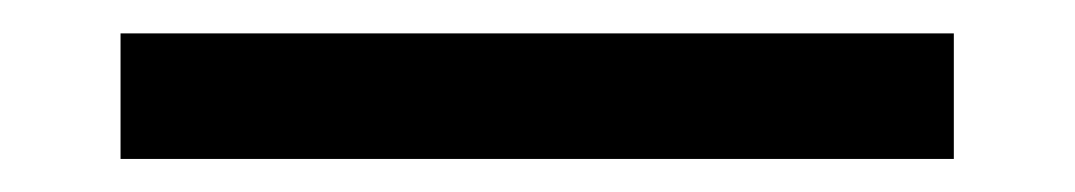

<svg xmlns="http://www.w3.org/2000/svg" viewBox="-20 -20 644 115"><path d="M52.2 0H551.3V75.2H52.2Z"/></svg>

Font: Spinnaker
Style: Regular
Weight: 400
Designer: Elena Albertoni
Foundry: Elena Albertoni
Version: Version 1.001